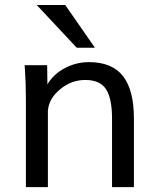

<svg xmlns="http://www.w3.org/2000/svg" viewBox="-20 -769 647 789"><path d="M86.4 0V-362.3Q86.4 -395.5 85.2 -430.2Q84 -464.8 82.5 -482.9L81.1 -501H173.8L174.8 -422.4Q200.7 -465.3 247.3 -489.5Q293.9 -513.7 345.7 -513.7Q440.4 -513.7 485.4 -456.3Q530.3 -398.9 530.3 -282.2V0H440.4V-281.7Q440.4 -363.3 416 -401.9Q391.6 -440.4 330.1 -440.4Q273.4 -440.4 227.1 -402.1Q180.7 -363.8 176.8 -314V0ZM295.4 -572.8 130.9 -748.5H248L370.1 -572.8Z"/></svg>

Font: Muli
Style: Regular
Weight: 400
Designer: Vernon Adams
Foundry: newtypography
Version: Version 2; ttfautohint (v1.00rc1.6-4cba) -l 8 -r 50 -G 200 -